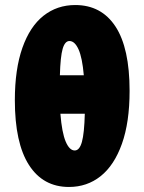

<svg xmlns="http://www.w3.org/2000/svg" viewBox="-20 -731 574 763"><path d="M495 -370Q495 -245 464.5 -159.5Q434 -74 380 -31Q326 12 254 12Q151 12 95 -75.5Q39 -163 39 -333Q39 -456 69 -541Q99 -626 153 -668.5Q207 -711 279 -711Q383 -711 439 -625.5Q495 -540 495 -370ZM218 -432H313Q307 -502 292 -535Q277 -568 256 -568Q238 -568 229 -537Q220 -506 218 -432ZM317 -279H220Q226 -204 241 -168.5Q256 -133 277 -133Q296 -133 305.5 -167Q315 -201 317 -279Z"/></svg>

Font: Ysabeau Heavy
Style: Regular
Weight: 800
Designer: Christian Thalmann (Catharsis Fonts)
Version: Version 0.003